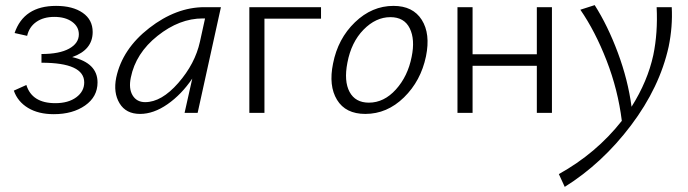

<svg xmlns="http://www.w3.org/2000/svg" viewBox="-20 -441 2689 750"><path d="M262 -218Q361 -195 361 -119Q361 -63 312.5 -29Q264 5 190 5Q130 5 89.5 -19.5Q49 -44 34 -87L83 -109Q105 -38 196 -38Q247 -38 278 -61Q309 -84 309 -119Q309 -196 142 -196V-230Q212 -230 250 -251Q288 -272 288 -307Q288 -337 261.5 -356Q235 -375 192 -375Q150 -375 122 -355.5Q94 -336 86 -301L37 -312Q73 -418 199 -418Q264 -418 303 -391Q342 -364 342 -316Q342 -246 262 -218Z M779 -413H843L752 0H701L731 -134Q689 -72 634.5 -34Q580 4 527 4Q472 4 447 -37.5Q422 -79 434 -138Q458 -250 563 -331.5Q668 -413 779 -413ZM547 -42Q611 -42 676.5 -117Q742 -192 761 -278L781 -369H772Q681 -369 595.5 -301Q510 -233 491 -138Q482 -95 498 -68.5Q514 -42 547 -42Z M1234 -413V-368H1013V0H954V-413Z M1407 4Q1330 4 1296.5 -51Q1263 -106 1281 -193Q1300 -290 1366.5 -354Q1433 -418 1517 -418Q1593 -418 1627.5 -363.5Q1662 -309 1644 -221Q1624 -125 1558 -60.5Q1492 4 1407 4ZM1421 -40Q1480 -40 1526.5 -91.5Q1573 -143 1588 -219Q1602 -287 1580.5 -330.5Q1559 -374 1505 -374Q1448 -374 1400 -325Q1352 -276 1337 -196Q1323 -124 1345.5 -82Q1368 -40 1421 -40Z M2077 -413H2136V0H2077V-184H1826V0H1767V-413H1826V-229H2077Z M2604 -413Q2608 -337 2592 -259Q2557 -100 2445 48.5Q2333 197 2186 289L2163 239Q2309 158 2409 31Q2394 -90 2349.5 -204.5Q2305 -319 2247 -403L2303 -421Q2354 -341 2393.5 -235Q2433 -129 2447 -24Q2510 -124 2532 -226Q2550 -313 2545 -413Z"/></svg>

Font: EauTest Semilight
Style: Italic
Weight: 300
Italic angle: -12°
Designer: Christian Thalmann (Catharsis Fonts)
Version: Version 0.001;PS 000.001;hotconv 1.0.88;makeotf.lib2.5.64775